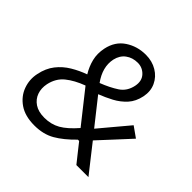

<svg xmlns="http://www.w3.org/2000/svg" viewBox="-181 -906 1096 1096"><g transform="rotate(45 367.0 -358.0)"><path d="M237 10Q161.5 10 114.2 -22.5Q67 -55 48.5 -105.8Q30 -156.5 41.5 -210Q53 -266 83.2 -304.5Q113.5 -343 155.8 -368.2Q198 -393.5 244.5 -410Q220.5 -449 210 -491.8Q199.5 -534.5 209.5 -583Q224.5 -654 278.8 -690Q333 -726 402 -726Q453.5 -726 493 -702.2Q532.5 -678.5 551.2 -638.2Q570 -598 560 -548.5Q549.5 -498 519.8 -465.2Q490 -432.5 450 -411.2Q410 -390 368.5 -374L491.5 -218.5Q529 -263.5 564.8 -306Q600.5 -348.5 637 -392L700.5 -347Q657.5 -300 615.8 -255Q574 -210 533.5 -166Q566 -124.5 598.5 -83.2Q631 -42 664 0H566.5Q546 -26 524.2 -53.2Q502.5 -80.5 480.5 -108.5H470Q413.5 -50.5 361 -20.2Q308.5 10 237 10ZM290 -574.5Q274.5 -500.5 329 -425Q388.5 -448 430.8 -475.8Q473 -503.5 484 -558.5Q493 -604.5 466.5 -632.8Q440 -661 401.5 -661Q360 -661 329.8 -638.8Q299.5 -616.5 290 -574.5ZM121.5 -207.5Q113.5 -168.5 125.2 -135.2Q137 -102 167.2 -81.8Q197.5 -61.5 246 -61.5Q300 -61.5 342.2 -85.5Q384.5 -109.5 434 -166.5L282.5 -358Q218 -334 176 -300Q134 -266 121.5 -207.5Z"/></g></svg>

Font: Commissioner
Style: Italic
Weight: 400
Italic angle: -12°
Designer: Kostas Bartsokas
Foundry: Kostas Bartsokas
Version: Version 1.000; ttfautohint (v1.8.3)